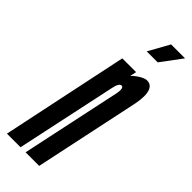

<svg xmlns="http://www.w3.org/2000/svg" viewBox="-265 -753 779 779"><g transform="rotate(45 124.5 -363.5)"><path d="M192 -727 142 -637H205L272 -727ZM147 -431C151 -452 158 -467 168 -467C178 -467 180 -453 176 -432L84 0H162L257 -448C264 -481 276 -555 226 -555C209 -555 178 -534 165 -519L171 -547H92L-23 0H55Z"/></g></svg>

Font: League Gothic Condensed Italic
Style: Regular
Weight: 400
Width: 3
Designer: Tyler Finck
Foundry: The League of Moveable Type
Version: Version 1.001;PS 001.001;hotconv 1.0.56;makeotf.lib2.0.21325